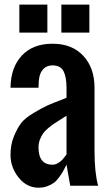

<svg xmlns="http://www.w3.org/2000/svg" viewBox="-20 -829 490 857"><path d="M66.4 -808.6H191.4V-683.6H66.4ZM253.9 -808.6H378.9V-683.6H253.9ZM214.4 -633.8Q301.8 -633.8 351.8 -579.8Q401.9 -525.9 401.9 -437.5V-156.2Q401.9 -58.6 418 0H293.5L276.9 -93.8Q267.1 -74.2 261 -63.5Q254.9 -52.7 243.2 -36.9Q231.4 -21 219.7 -12.5Q208 -3.9 190.4 2.4Q172.9 8.8 151.9 8.8Q99.6 8.8 63.2 -36.4Q26.9 -81.5 26.9 -138.2Q26.9 -183.6 42.2 -220.7Q57.6 -257.8 74.7 -280Q91.8 -302.2 131.8 -325.9Q171.9 -349.6 192.4 -358.6Q212.9 -367.7 263.7 -387.2Q272.5 -390.6 276.9 -392.6V-437.5Q276.9 -484.9 263.7 -511Q250.5 -537.1 214.4 -537.1Q189.9 -537.1 175.5 -522.9Q161.1 -508.8 156.5 -488.3Q151.9 -467.8 151.9 -437.5H26.9Q27.8 -527.3 77.1 -580.6Q126.5 -633.8 214.4 -633.8ZM276.9 -312.5Q269 -307.1 251 -295.9Q232.9 -284.7 222.2 -277.6Q211.4 -270.5 196.3 -258.1Q181.2 -245.6 172.9 -234.1Q164.6 -222.7 158.2 -206.1Q151.9 -189.5 151.9 -171.4Q151.9 -93.8 214.4 -93.8Q227.5 -93.8 240 -101.6Q252.4 -109.4 259 -116.9Q265.6 -124.5 274.4 -136.2Q275.9 -138.7 276.9 -139.6Z"/></svg>

Font: Oswald
Style: Stencbab
Weight: 400
Designer: Mathieu Le Lay
Foundry: Mathieu Le Lay
Version: Version 1.000